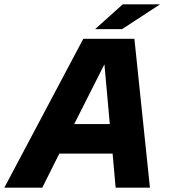

<svg xmlns="http://www.w3.org/2000/svg" viewBox="-93 -870 788 890"><path d="M-73 0 293 -690H530L602 0H443L429 -158H182L103 0ZM251 -295H416L391 -572ZM348 -735 476 -850H649L473 -735Z"/></svg>

Font: Radio Canada Big
Style: Bold Italic
Weight: 700
Italic angle: -12°
Designer: Étienne Aubert Bonn
Foundry: Coppers and Brasses
Version: Version 1.001